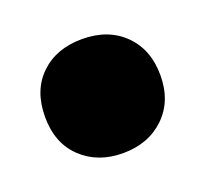

<svg xmlns="http://www.w3.org/2000/svg" viewBox="-55 -272 370 345"><g transform="rotate(-20 130.0 -99.0)"><path d="M129.5 9.5Q81.5 9.5 50.5 -19.8Q19.5 -49 19.5 -99.5Q19.5 -150 49.8 -179.2Q80 -208.5 129.5 -208.5Q179.5 -208.5 209.8 -178.5Q240 -148.5 240 -99.5Q240 -50 209 -20.2Q178 9.5 129.5 9.5Z"/></g></svg>

Font: Encode Sans Cnd XBd
Style: Regular
Weight: 800
Width: 3
Designer: Multiple Designers
Foundry: Impallari Type
Version: Version 3.002; ttfautohint (v1.8.3) -l 8 -r 50 -G 200 -x 14 